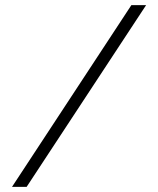

<svg xmlns="http://www.w3.org/2000/svg" viewBox="-20 -730 619 750"><path d="M550.8 -710 84 0H26.9L493.2 -710Z"/></svg>

Font: Rawline Light
Style: Regular
Weight: 300
Designer: Matt McInerney, Pablo Impallari, Rodrigo Fuenzalida
Foundry: Matt McInerney, Pablo Impallari, Rodrigo Fuenzalida
Version: Version 4.020;PS 004.020;hotconv 1.0.88;makeotf.lib2.5.64775